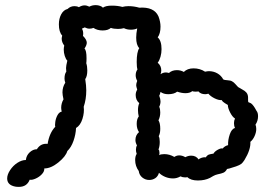

<svg xmlns="http://www.w3.org/2000/svg" viewBox="-20 -734 1050 750"><path d="M988 -280Q988 -262 978 -247Q981 -240 981 -230Q981 -217 974.5 -202.5Q968 -188 958 -180Q960 -150 935 -109Q928 -98 922 -93.5Q916 -89 902 -84Q897 -83 886 -79Q875 -75 867 -74Q861 -63 853 -59.5Q845 -56 830 -53Q821 -51 813 -46.5Q805 -42 800 -39Q780 -29 753 -29Q725 -29 712 -42Q709 -41 703 -41Q693 -41 685 -45Q671 -37 656 -37Q640 -37 625.5 -43Q611 -49 601 -59Q597 -45 586.5 -38Q576 -31 563 -31Q548 -31 536 -40.5Q524 -50 522 -66Q508 -85 508 -109Q508 -124 514 -133Q511 -141 511 -149Q511 -159 515 -166Q509 -177 509 -187Q509 -206 523 -218Q514 -231 514 -250Q514 -269 522 -279Q519 -291 519 -304Q519 -320 524 -331Q510 -343 510 -363Q510 -374 516 -384Q512 -396 512 -401Q512 -408 516 -418Q510 -429 510 -440Q510 -453 517 -463Q514 -471 514 -492Q514 -531 524 -546Q512 -558 512 -587Q512 -603 516 -623Q506 -618 491 -618Q476 -618 464 -624Q453 -621 441 -621Q424 -621 413 -625Q402 -615 381 -615Q360 -615 345 -625Q338 -622 329 -622Q321 -622 311 -627Q302 -623 300 -622Q305 -614 305 -603Q305 -597 304 -594Q319 -579 319 -567Q319 -558 310 -544Q318 -538 318 -506Q318 -493 317 -487Q321 -475 321 -459Q321 -436 313 -425Q317 -399 317 -381Q317 -346 307 -317Q310 -295 302 -269.5Q294 -244 277 -234Q276 -209 267 -183.5Q258 -158 243 -144Q237 -123 208 -99.5Q179 -76 153 -76Q154 -65 144 -54Q134 -43 119.5 -36.5Q105 -30 96 -32Q85 -4 54 -4Q45 -4 40 -5Q8 -11 8 -37Q8 -52 19.5 -69.5Q31 -87 48 -98Q65 -109 81 -109Q83 -127 96 -139Q109 -151 124 -151Q139 -175 166 -172Q173 -215 196 -239Q194 -244 196 -258Q198 -272 204.5 -284Q211 -296 221 -298Q219 -308 219 -313Q219 -330 228 -346Q224 -364 224 -373Q224 -394 235 -411Q232 -419 232 -427Q232 -445 239 -454L238 -468Q238 -477 243 -497Q237 -503 233 -515.5Q229 -528 229 -540Q229 -548 231 -556Q221 -569 221 -583Q221 -587 223 -595Q210 -609 210 -639Q210 -661 219 -678Q228 -695 244 -699Q255 -710 271 -710Q281 -710 288 -706Q300 -713 310 -713Q319 -713 329 -708Q340 -714 354 -714Q363 -714 371 -711Q379 -708 382 -704Q393 -712 417 -712Q440 -712 458 -707Q469 -710 482 -710Q503 -710 524 -704Q582 -708 599 -670Q607 -649 607 -630Q607 -603 596 -588Q611 -575 611 -542Q611 -527 607 -512.5Q603 -498 596 -489Q610 -477 610 -459Q610 -452 607 -444Q617 -451 628 -451Q632 -451 640 -449Q652 -460 671 -460Q686 -460 698 -453Q712 -467 736 -467Q761 -467 781 -454Q791 -456 796 -456Q814 -456 829 -447.5Q844 -439 852 -424Q857 -421 869 -420.5Q881 -420 887 -416Q893 -413 899.5 -405.5Q906 -398 910 -394Q914 -391 925.5 -385Q937 -379 942 -373Q949 -365 949 -353V-344Q949 -338 950 -335Q960 -332 965.5 -326Q971 -320 975.5 -312.5Q980 -305 982 -301Q988 -294 988 -280ZM637 -366Q619 -366 607 -375Q605 -365 602 -360Q607 -347 607 -338Q607 -327 602 -317Q606 -308 606 -295Q606 -278 599 -264Q606 -253 606 -231Q606 -213 600 -202Q604 -195 604 -180Q604 -162 599 -150Q601 -149 602 -145Q603 -141 603 -136Q603 -130 601 -128Q609 -132 622 -132Q642 -132 661 -121Q670 -127 680 -127Q692 -127 704 -120Q715 -126 727 -126Q746 -126 756 -111Q759 -115 768.5 -118Q778 -121 783 -119Q790 -128 795.5 -130Q801 -132 814 -134Q818 -142 830.5 -149Q843 -156 850 -154Q858 -164 871 -167Q870 -187 877.5 -209Q885 -231 898 -234Q894 -242 894 -253Q894 -263 898 -271Q888 -277 879 -294.5Q870 -312 870 -324Q867 -326 858.5 -331Q850 -336 846 -343Q834 -342 818 -350Q802 -358 794 -368Q786 -366 782 -366Q764 -366 755 -377Q751 -376 744 -376Q735 -376 731 -378Q722 -370 704 -370Q690 -370 672 -376Q660 -366 637 -366Z"/></svg>

Font: Pangolin
Style: Regular
Weight: 400
Designer: Kevin Burke
Foundry: Google, Inc.
Version: Version 1.101